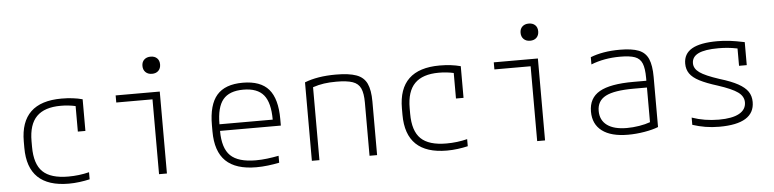

<svg xmlns="http://www.w3.org/2000/svg" viewBox="-45 -974 4891 1214"><g transform="rotate(-5 2400.0 -367.5)"><path d="M350 10Q89 10 89 -240V-280Q89 -530 350 -530Q424 -530 483 -514V-313H435V-475Q390 -485 341 -485Q238 -485 188 -434.5Q138 -384 138 -278V-242Q138 -133 188.5 -84Q239 -35 351 -35Q419 -35 483 -51V-6Q453 1 418.5 5.5Q384 10 350 10Z M923 0V-475H693V-520H973V0ZM934 -636Q909 -636 893.5 -651Q878 -666 878 -691Q878 -716 893.5 -730.5Q909 -745 934 -745Q960 -745 975 -730.5Q990 -716 990 -691Q990 -666 975 -651Q960 -636 934 -636Z M1540 10Q1410 10 1346.5 -51.5Q1283 -113 1283 -240V-280Q1283 -409 1335.5 -469.5Q1388 -530 1500 -530Q1613 -530 1665 -469.5Q1717 -409 1717 -280V-239H1331Q1331 -129 1380 -81.5Q1429 -34 1541 -34Q1576 -34 1613 -38.5Q1650 -43 1686 -50V-6Q1652 1 1614 5.5Q1576 10 1540 10ZM1331 -281H1669Q1669 -389 1629 -437.5Q1589 -486 1500 -486Q1411 -486 1371 -437.5Q1331 -389 1331 -281Z M1893 -498Q1974 -530 2091 -530Q2174 -530 2221 -513Q2268 -496 2287.5 -454.5Q2307 -413 2307 -340V0H2259V-338Q2259 -396 2244.5 -428Q2230 -460 2193.5 -472.5Q2157 -485 2091 -485Q2047 -485 2012 -480Q1977 -475 1941 -463V0H1893Z M2750 10Q2489 10 2489 -240V-280Q2489 -530 2750 -530Q2824 -530 2883 -514V-313H2835V-475Q2790 -485 2741 -485Q2638 -485 2588 -434.5Q2538 -384 2538 -278V-242Q2538 -133 2588.5 -84Q2639 -35 2751 -35Q2819 -35 2883 -51V-6Q2853 1 2818.5 5.5Q2784 10 2750 10Z M3323 0V-475H3093V-520H3373V0ZM3334 -636Q3309 -636 3293.5 -651Q3278 -666 3278 -691Q3278 -716 3293.5 -730.5Q3309 -745 3334 -745Q3360 -745 3375 -730.5Q3390 -716 3390 -691Q3390 -666 3375 -651Q3360 -636 3334 -636Z M3900 10Q3792 10 3735 -33Q3678 -76 3678 -156Q3678 -242 3746 -281Q3814 -320 3961 -320H4044V-339Q4044 -398 4031 -430Q4018 -462 3985.5 -474Q3953 -486 3892 -486Q3790 -486 3707 -453V-499Q3745 -514 3791.5 -522Q3838 -530 3894 -530Q3970 -530 4013 -513Q4056 -496 4074 -454.5Q4092 -413 4092 -340V-22Q4057 -8 4004 1Q3951 10 3900 10ZM4044 -277H3960Q3836 -277 3781.5 -248.5Q3727 -220 3727 -156Q3727 -97 3770.5 -65Q3814 -33 3896 -33Q3934 -33 3974 -39.5Q4014 -46 4044 -57Z M4479 10Q4432 10 4390.5 3Q4349 -4 4309 -17V-63Q4389 -35 4480 -35Q4565 -35 4609 -59.5Q4653 -84 4653 -130Q4653 -168 4616.5 -194.5Q4580 -221 4491 -250Q4420 -272 4377.5 -294Q4335 -316 4316.5 -343Q4298 -370 4298 -406Q4298 -469 4351 -499.5Q4404 -530 4513 -530Q4552 -530 4590 -525.5Q4628 -521 4685 -509V-363H4636V-473Q4601 -480 4573 -482.5Q4545 -485 4515 -485Q4429 -485 4388 -465Q4347 -445 4347 -404Q4347 -370 4382 -345Q4417 -320 4506 -291Q4579 -269 4621.5 -245.5Q4664 -222 4683 -194Q4702 -166 4702 -128Q4702 10 4479 10Z"/></g></svg>

Font: M PLUS Code Latin 60 Light
Style: Regular
Weight: 300
Width: 7
Monospace: yes
Designer: Coji Morishita
Foundry: UNDERFOREST DESIGN
Version: Version 1.005; ttfautohint (v1.8.3)